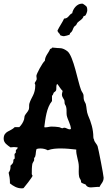

<svg xmlns="http://www.w3.org/2000/svg" viewBox="-31 -995 605 1045"><path d="M533 -28C533 -40 504 -189 500 -200C496 -211 481 -224 481 -235C478 -240 477 -244 477 -249C477 -290 465 -330 448 -368C440 -387 441 -409 436 -429C433 -437 428 -443 426 -451C423 -461 425 -471 423 -480C420 -490 413 -497 410 -506C393 -549 369 -690 336 -716C324 -725 310 -733 295 -733C278 -733 265 -736 255 -736C254 -736 253 -736 252 -735C250 -731 247 -729 242 -729C233 -705 215 -693 213 -664C200 -654 167 -592 167 -582C167 -575 170 -568 168 -561C166 -555 158 -546 158 -542C158 -538 161 -536 161 -532C161 -481 140 -468 129 -432C126 -422 129 -410 126 -400C121 -386 109 -377 103 -364C101 -358 102 -351 100 -345C95 -329 86 -315 74 -303H49C27 -279 -11 -283 -11 -240C-11 -217 9 -205 26 -193C39 -195 51 -195 65 -193C65 -193 65 -192 65 -191C65 -184 55 -181 55 -175C55 -172 56 -168 55 -164L49 -158C48 -156 48 -154 48 -152C48 -145 50 -139 49 -132L42 -126V-124C42 -106 38 -106 26 -93C27 -79 25 -67 16 -55C20 -38 23 -21 23 -4V3C40 17 62 30 85 30C89 30 93 30 97 29C99 28 146 -32 146 -38C146 -41 142 -44 142 -48C142 -66 142 -86 145 -103C147 -110 155 -120 155 -124C155 -128 154 -132 155 -135C156 -138 160 -139 161 -145C165 -158 163 -171 168 -184C174 -186 181 -187 188 -187C202 -187 217 -184 229 -177C252 -186 277 -187 301 -187C329 -187 356 -184 384 -181C382 -150 398 -120 398 -88C398 -70 396 -50 400 -32C402 -23 410 -17 410 -8C410 -6 410 -5 410 -3C417 4 427 5 436 10C441 22 452 25 464 25C477 25 490 22 503 22L510 23C519 4 533 -4 533 -28ZM355 -293C353 -292 350 -291 348 -291C338 -291 329 -300 319 -300C314 -300 312 -297 309 -297C302 -297 297 -302 290 -303C277 -305 263 -306 249 -306C238 -306 228 -302 217 -302C215 -302 212 -302 210 -303C216 -348 222 -409 252 -445V-474C258 -477 258 -485 261 -490C265 -495 272 -497 274 -503C278 -512 272 -533 281 -538C291 -526 298 -511 310 -500C309 -494 306 -488 306 -482C306 -462 320 -456 320 -444C320 -422 325 -428 329 -413C333 -398 330 -382 332 -368C337 -342 354 -319 355 -293ZM444 -938C444 -963 437 -962 421 -974C419 -975 417 -975 414 -975C388 -975 366 -947 362 -923C344 -916 342 -894 318 -894C308 -872 293 -852 282 -829C282 -822 287 -820 290 -814C296 -812 294 -801 303 -801C308 -799 313 -798 317 -798C322 -798 343 -804 347 -806C350 -809 349 -813 352 -816L357 -820C365 -828 366 -841 373 -850C375 -853 380 -855 383 -858C386 -862 387 -867 390 -871C401 -883 420 -890 424 -907C426 -909 429 -908 432 -909C437 -913 444 -931 444 -938Z"/></svg>

Font: Margarine
Style: Regular
Weight: 400
Designer: Astigmatic (AOETI)
Foundry: Astigmatic (AOETI)
Version: Version 1.000